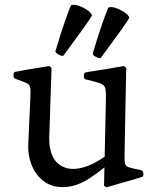

<svg xmlns="http://www.w3.org/2000/svg" viewBox="-20 -791 672 823"><path d="M249 11Q198 11 164 -17Q130 -45 114.5 -86.5Q99 -128 101 -170L110 -369Q112 -402 109.5 -415.5Q107 -429 92.5 -435.5Q78 -442 44 -454Q38 -456 38 -469Q38 -482 45 -483Q86 -491 102 -493.5Q118 -496 131 -498L191 -508L201 -500L191 -200Q190 -153 206.5 -119.5Q223 -86 257.5 -73Q292 -60 342 -75Q392 -90 457 -140L481 -119Q417 -61 361 -25Q305 11 249 11ZM436 12 426 5 434 -369Q435 -402 430.5 -415Q426 -428 407.5 -434.5Q389 -441 346 -451Q339 -453 339.5 -466.5Q340 -480 348 -481Q384 -487 404 -490Q424 -493 436 -495Q448 -497 459 -499L511 -508L521 -500L514 -137Q513 -105 515.5 -91.5Q518 -78 533.5 -73.5Q549 -69 586 -61Q593 -60 594.5 -47Q596 -34 588 -32Q545 -19 528.5 -14.5Q512 -10 498 -6ZM253 -554Q250 -550 240.5 -553Q231 -556 223.5 -562Q216 -568 218 -573Q241 -651 259.5 -703Q278 -755 284 -768Q295 -774 315.5 -767Q336 -760 354 -748Q372 -736 374 -725Q368 -712 335.5 -667Q303 -622 253 -554ZM413 -544Q410 -540 400.5 -543Q391 -546 383.5 -552Q376 -558 378 -563Q401 -641 419.5 -693Q438 -745 444 -758Q455 -764 475.5 -757Q496 -750 514 -738Q532 -726 534 -715Q528 -702 495.5 -657Q463 -612 413 -544Z"/></svg>

Font: Anvers
Style: Regular
Weight: 400
Designer: Ishtar van Looy
Version: Version 1.000